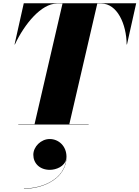

<svg xmlns="http://www.w3.org/2000/svg" viewBox="-20 -770 862 1187"><path d="M93 -2V0H528V-2H408.5L581.5 -748H607C704 -748 762 -622 763 -495H765L822 -750H127L70 -495H72C131 -621 235 -748 332 -748H366.5L193.5 -2ZM186 187C186 239.5 225.5 280 288 280C327 280 380 259.5 389 213.5C379.5 334.5 247.5 395 128 395V397C252 397 391 331 391 199C391 133 342.5 89.5 287.5 89.5C233 89.5 186 137 186 187Z"/></svg>

Font: Bodoni* 96pt Fatface
Style: Italic
Weight: 900
Italic angle: -13°
Version: Version 2.3